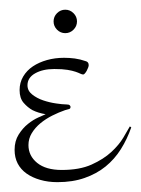

<svg xmlns="http://www.w3.org/2000/svg" viewBox="-20 -366 288 392"><path d="M154.8 -241.2Q161.1 -239.7 161.1 -232.9Q161.1 -231 159.9 -227.8Q158.7 -224.6 157 -221.4Q155.3 -218.3 153.3 -216.1Q151.4 -213.9 149.9 -213.9Q147.5 -213.9 144 -215.6Q140.6 -217.3 134.3 -219.5Q127.9 -221.7 117.7 -223.4Q107.4 -225.1 90.8 -225.1Q67.4 -225.1 51.8 -216.3Q36.1 -207.5 36.1 -191.9Q36.1 -180.7 45.7 -173.1Q55.2 -165.5 68.1 -161.1Q81.1 -156.7 94.5 -154.8Q107.9 -152.8 115.2 -152.8Q120.6 -152.8 122.3 -151.1Q124 -149.4 124 -147.9Q124 -144 120.8 -143.3Q117.7 -142.6 112.8 -141.1Q100.1 -136.7 86.9 -130.1Q73.7 -123.5 62.7 -114.5Q51.8 -105.5 44.9 -94.2Q38.1 -83 38.1 -69.8Q38.1 -47.9 55.9 -33.4Q73.7 -19 106 -19Q142.6 -19 167 -30Q191.4 -41 207.3 -55.7Q223.1 -70.3 231.9 -85.2Q240.7 -100.1 245.1 -107.9L248 -106Q239.7 -82 226.8 -61.5Q213.9 -41 195.6 -26.1Q177.2 -11.2 152.8 -2.7Q128.4 5.9 97.2 5.9Q78.1 5.9 62 1.2Q45.9 -3.4 34.2 -11.7Q22.5 -20 16.1 -32.2Q9.8 -44.4 9.8 -60.1Q9.8 -78.1 18.1 -91.3Q26.4 -104.5 37.1 -113Q47.9 -121.6 58.3 -126.2Q68.8 -130.9 73.2 -132.8Q58.1 -135.3 46.4 -141.1Q36.6 -146.5 28.3 -156Q20 -165.5 20 -182.1Q20 -197.3 27.3 -209.7Q34.7 -222.2 47.1 -230.5Q59.6 -238.8 75.9 -243.4Q92.3 -248 110.8 -248Q121.6 -248 132.6 -246.6Q143.6 -245.1 154.8 -241.2ZM89.4 -322.3Q89.4 -332 96.4 -339.1Q103.5 -346.2 113.3 -346.2Q123 -346.2 130.1 -339.1Q137.2 -332 137.2 -322.3Q137.2 -312.5 130.1 -305.4Q123 -298.3 113.3 -298.3Q103.5 -298.3 96.4 -305.4Q89.4 -312.5 89.4 -322.3Z"/></svg>

Font: Stalemate
Style: Regular
Weight: 400
Designer: Astigmatic (AOETI)
Foundry: Astigmatic (AOETI)
Version: Version 001.000